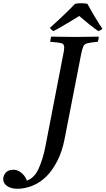

<svg xmlns="http://www.w3.org/2000/svg" viewBox="-211 -928 655 1190"><path d="M-102 242Q-143 242 -167 225Q-191 208 -191 183Q-191 160 -175.5 142Q-160 124 -126 124Q-104 124 -80.5 141.5Q-57 159 -44 191Q1 176 27.5 119Q54 62 70 -18L179 -581Q183 -599 185 -611.5Q187 -624 187 -633Q187 -656 169.5 -660.5Q152 -665 100 -669Q102 -685 106 -701Q132 -701 176.5 -700Q221 -699 258 -699Q293 -699 333 -700Q373 -701 401 -701Q401 -684 395 -669Q352 -665 332.5 -660.5Q313 -656 306 -641.5Q299 -627 292 -593L189 -65Q174 12 144 70Q114 128 78 164Q38 204 -10 223Q-58 242 -102 242ZM280 -829Q254 -813 223 -794Q192 -775 164 -759Q136 -743 120 -735Q107 -743 98 -755Q125 -779 154.5 -806.5Q184 -834 210.5 -860Q237 -886 254 -904Q268 -908 292 -908Q316 -908 331 -904Q352 -865 377.5 -822.5Q403 -780 424 -749Q412 -740 399 -735Q376 -750 342 -777.5Q308 -805 280 -829Z"/></svg>

Font: Castoro
Style: Italic
Weight: 400
Italic angle: -11°
Designer: John Hudson with Paul Hanslow, assisted by Kaja Sojewska.
Foundry: Tiro Typeworks Ltd.
Version: Version 2.04